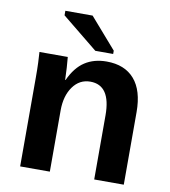

<svg xmlns="http://www.w3.org/2000/svg" viewBox="-82 -804 775 874"><g transform="rotate(10 305.5 -366.5)"><path d="M412.1 0V-296.4Q412.1 -435.5 317.9 -435.5Q268.1 -435.5 237.5 -392.8Q207 -350.1 207 -283.2V0H69.8V-410.2Q69.8 -452.6 68.6 -479.7Q67.4 -506.8 65.9 -528.3H196.8Q198.2 -519 200.7 -478.8Q203.1 -438.5 203.1 -423.3H205.1Q232.9 -483.9 274.9 -511.2Q316.9 -538.6 375 -538.6Q459 -538.6 503.9 -486.8Q548.8 -435.1 548.8 -335.4V0ZM315.4 -577.6 149.4 -712.4V-733.4H275.4L397.9 -592.8V-577.6Z"/></g></svg>

Font: Liberation Sans
Style: Bold
Weight: 700
Designer: Steve Matteson
Foundry: Ascender Corporation
Version: Version 2.1.5